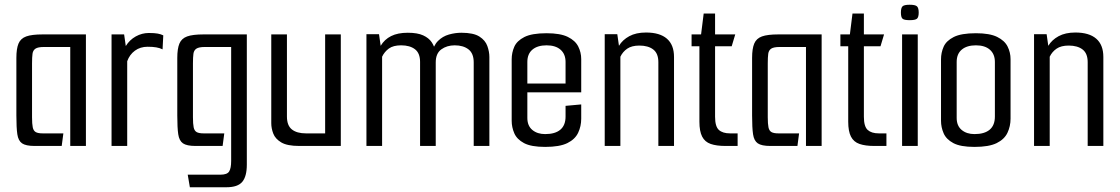

<svg xmlns="http://www.w3.org/2000/svg" viewBox="-20 -615 4718 809"><path d="M126 0Q89 0 73 -11Q57 -22 53 -49.5Q49 -77 49 -128V-371Q49 -410 58 -431.5Q67 -453 90.5 -461.5Q114 -470 159 -470H342V0H276V-417H165Q140 -417 129.5 -410Q119 -403 117 -388.5Q115 -374 115 -348V-121Q115 -93 118 -78.5Q121 -64 130.5 -58.5Q140 -53 160 -53H247L240 0Z M450 0V-470H503L510 -421Q526 -447 552 -461.5Q578 -476 607 -476Q631 -476 644.5 -473.5Q658 -471 668 -466L665 -407Q653 -413 638 -415.5Q623 -418 602 -418Q571 -418 548.5 -401.5Q526 -385 516 -357V0Z M780 174 771 121H909Q937 121 945.5 107.5Q954 94 954 63V-417H843Q818 -417 807.5 -410Q797 -403 795 -388.5Q793 -374 793 -348V-121Q793 -93 796 -78.5Q799 -64 808.5 -58.5Q818 -53 838 -53H925L918 0H804Q767 0 751 -11Q735 -22 731 -49.5Q727 -77 727 -128V-371Q727 -410 736 -431.5Q745 -453 768.5 -461.5Q792 -470 837 -470H1020V79Q1020 128 1001 151Q982 174 934 174Z M1241 0Q1190 0 1165 -15Q1140 -30 1131.5 -52Q1123 -74 1123 -96V-470H1189V-124Q1189 -86 1210 -69.5Q1231 -53 1269 -53H1350V-470H1416V0Z M1524 0V-471H1577L1584 -422Q1600 -449 1628 -463Q1656 -477 1698 -477Q1739 -477 1763 -466Q1787 -455 1799 -437Q1811 -419 1814 -399L1799 -387Q1806 -423 1825.5 -442.5Q1845 -462 1871.5 -469.5Q1898 -477 1924 -477Q1975 -477 2000 -461Q2025 -445 2033.5 -421Q2042 -397 2042 -375V0H1976V-352Q1976 -390 1954 -407Q1932 -424 1896 -424Q1863 -424 1839.5 -407Q1816 -390 1816 -352V0H1750V-354Q1750 -391 1728.5 -407.5Q1707 -424 1670 -424Q1637 -424 1618.5 -410.5Q1600 -397 1590 -376V0Z M2277 4Q2218 4 2188 -12Q2158 -28 2147 -53.5Q2136 -79 2136 -106V-365Q2136 -393 2147 -418Q2158 -443 2189.5 -459Q2221 -475 2283 -475Q2341 -475 2372.5 -459.5Q2404 -444 2416.5 -419Q2429 -394 2429 -366V-258L2363 -254V-354Q2363 -387 2342 -405.5Q2321 -424 2283 -424Q2245 -424 2223.5 -406Q2202 -388 2202 -354V-118Q2202 -85 2223 -67.5Q2244 -50 2277 -50Q2319 -50 2341 -68.5Q2363 -87 2363 -124V-169L2429 -175V-115Q2429 -83 2416 -55.5Q2403 -28 2370.5 -12Q2338 4 2277 4ZM2146 -226V-263H2429V-226Z M2528 -471H2581L2588 -422Q2603 -447 2631.5 -462.5Q2660 -478 2702 -478Q2760 -478 2790 -452Q2820 -426 2820 -375V0H2754V-353Q2754 -390 2732.5 -406.5Q2711 -423 2674 -423Q2642 -423 2623 -410Q2604 -397 2594 -376V0H2528Z M3037 0Q2999 0 2974.5 -8.5Q2950 -17 2938.5 -39.5Q2927 -62 2927 -102V-420H2894V-470H2934L2945 -558H2993V-470H3078L3063 -420H2993V-123Q2993 -82 3009 -67.5Q3025 -53 3056 -53H3088V0Z M3226 0Q3189 0 3173 -11Q3157 -22 3153 -49.5Q3149 -77 3149 -128V-371Q3149 -410 3158 -431.5Q3167 -453 3190.5 -461.5Q3214 -470 3259 -470H3442V0H3376V-417H3265Q3240 -417 3229.5 -410Q3219 -403 3217 -388.5Q3215 -374 3215 -348V-121Q3215 -93 3218 -78.5Q3221 -64 3230.5 -58.5Q3240 -53 3260 -53H3347L3340 0Z M3664 0Q3626 0 3601.5 -8.5Q3577 -17 3565.5 -39.5Q3554 -62 3554 -102V-420H3521V-470H3561L3572 -558H3620V-470H3705L3690 -420H3620V-123Q3620 -82 3636 -67.5Q3652 -53 3683 -53H3715V0Z M3781 0V-470H3847V0ZM3813 -530Q3789 -530 3782.5 -536.5Q3776 -543 3776 -562Q3776 -581 3782.5 -588Q3789 -595 3813 -595Q3837 -595 3844 -588Q3851 -581 3851 -562Q3851 -543 3844 -536.5Q3837 -530 3813 -530Z M4086 4Q4027 4 3997 -12Q3967 -28 3956 -53.5Q3945 -79 3945 -106V-365Q3945 -393 3956 -418Q3967 -443 3998.5 -459Q4030 -475 4092 -475Q4150 -475 4181.5 -459.5Q4213 -444 4225.5 -419Q4238 -394 4238 -366V-115Q4238 -83 4225 -55.5Q4212 -28 4179.5 -12Q4147 4 4086 4ZM4086 -50Q4128 -50 4150 -68.5Q4172 -87 4172 -124V-354Q4172 -387 4151 -405.5Q4130 -424 4092 -424Q4054 -424 4032.5 -406Q4011 -388 4011 -354V-118Q4011 -85 4032 -67.5Q4053 -50 4086 -50Z M4337 -471H4390L4397 -422Q4412 -447 4440.5 -462.5Q4469 -478 4511 -478Q4569 -478 4599 -452Q4629 -426 4629 -375V0H4563V-353Q4563 -390 4541.5 -406.5Q4520 -423 4483 -423Q4451 -423 4432 -410Q4413 -397 4403 -376V0H4337Z"/></svg>

Font: Smooch Sans Thin Medium
Style: Regular
Weight: 500
Version: Version 1.010